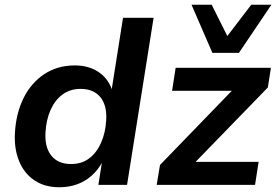

<svg xmlns="http://www.w3.org/2000/svg" viewBox="-20 -780 1168 810"><path d="M230 10Q169 10 125.5 -19Q82 -48 60.5 -100.5Q39 -153 43 -221Q48 -303 79.5 -366.5Q111 -430 166.5 -467Q222 -504 296 -504Q353 -504 394.5 -477Q436 -450 453 -400L451 -401L499 -705H628L516 0H395L410 -95H411Q392 -61 365 -37.5Q338 -14 304 -2Q270 10 230 10ZM280 -88Q325 -88 356.5 -112Q388 -136 406.5 -178Q425 -220 428 -272Q432 -335 403.5 -370Q375 -405 320 -405Q276 -405 244 -381.5Q212 -358 193.5 -316.5Q175 -275 172 -222Q168 -159 196.5 -123.5Q225 -88 280 -88ZM641 0 655 -84 987 -427V-397H706L721 -494H1123L1110 -411L773 -64V-97H1071L1056 0ZM876 -557 788 -760H873L939 -628L1040 -760H1125L988 -557Z"/></svg>

Font: Nunito Sans 10pt
Style: Bold Italic
Weight: 700
Italic angle: -9°
Designer: Vernon Adams
Foundry: Vernon Adams
Version: Version 3.101;gftools[0.9.27]